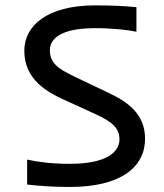

<svg xmlns="http://www.w3.org/2000/svg" viewBox="-20 -705 623 729"><path d="M244.6 4.9C444.3 4.9 530.8 -74.2 530.8 -178.2C530.8 -275.4 460 -320.3 391.1 -353L262.7 -414.1C197.8 -445.3 169.4 -466.8 169.4 -514.6C169.4 -553.7 203.6 -598.1 341.8 -598.1C409.7 -598.1 469.7 -590.8 498 -584.5V-677.7C458 -681.6 411.6 -684.6 341.8 -684.6C157.2 -684.6 72.3 -606.4 72.3 -512.2C72.3 -400.4 163.1 -354 221.2 -327.1L346.2 -270C408.2 -241.7 433.6 -216.3 433.6 -175.8C433.6 -129.9 388.2 -83 245.1 -83C178.7 -83 123 -89.8 83 -99.1V-4.4C132.8 1.5 187 4.9 244.6 4.9Z"/></svg>

Font: Inder
Style: Regular
Weight: 400
Designer: Irina Smirnova
Foundry: Irina Smirnova
Version: Version 1.001